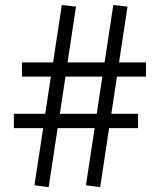

<svg xmlns="http://www.w3.org/2000/svg" viewBox="-20 -762 656 783"><path d="M255.5 -507.5H406.5L442 -741.5L500 -735L465.5 -507.5H575.5V-449.5H457L434 -298H543V-239.5H425L388.5 1.5L330.5 -6.5L366 -239.5H215L178.5 1.5L120.5 -6.5L156 -239.5H36.5V-298H164.5L187.5 -449.5H69.5V-507.5H196.5L232 -741.5L290 -735ZM374.5 -298 397.5 -449.5H247L224 -298Z"/></svg>

Font: 1883 Sans
Style: Regular
Weight: 400
Designer: 1883 Sans project is a fork of Public Sans.
Version: Version 1.009